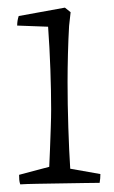

<svg xmlns="http://www.w3.org/2000/svg" viewBox="-20 -479 299 503"><path d="M33 4Q31 -2 30.5 -8Q30 -14 30 -21L109 -42Q110 -61 111 -88.5Q112 -116 113 -144.5Q114 -173 114 -193Q114 -239 112 -296.5Q110 -354 106 -409L25 -412Q25 -425 29 -437L150 -459L165 -447L161 -411Q159 -377 158 -337.5Q157 -298 157 -264Q157 -207 159 -145Q161 -83 164 -37L243 -23Q243 -18 242.5 -11.5Q242 -5 241 0Q228 0 200 0.5Q172 1 139 1.5Q106 2 77 2.5Q48 3 33 4Z"/></svg>

Font: Labrada Light
Style: Regular
Weight: 300
Designer: Mercedes Jáuregui
Foundry: Omnibus-Type Team
Version: Version 1.000; ttfautohint (v1.8.4.7-5d5b)